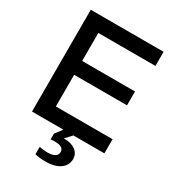

<svg xmlns="http://www.w3.org/2000/svg" viewBox="-223 -836 1053 1176"><g transform="rotate(30 304.0 -248.0)"><path d="M65 0H287L249 50V91C259 89 270 89 280 89C321 89 341 102 341 127C341 152 321 170 270 170C258 170 236 168 214 164V216C239 222 265 224 290 224C386 224 429 178 429 127C429 77 386 45 322 45H316L358 0H577V-100H176V-324H550V-422H176V-620H580V-720H65Z"/></g></svg>

Font: Aspekta 500
Style: Regular
Weight: 500
Designer: Ivo Dolenc
Version: Version 2.100